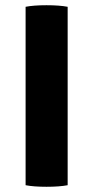

<svg xmlns="http://www.w3.org/2000/svg" viewBox="-20 -709 357 735"><path d="M78 0V-683Q109 -689 158 -689Q207 -689 239 -683V0Q207 6 158 6Q109 6 78 0Z"/></svg>

Font: Signika
Style: Bold
Weight: 700
Designer: Anna Giedrys
Foundry: Anna Giedrys
Version: Version 1.001